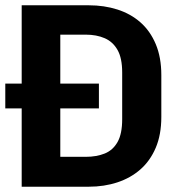

<svg xmlns="http://www.w3.org/2000/svg" viewBox="-21 -706 641 726"><path d="M61 0V-686H315Q373 -686 423 -670Q473 -654 510 -621.5Q547 -589 568 -539Q589 -489 589 -422V-264Q589 -197 568 -147.5Q547 -98 510 -65.5Q473 -33 423 -16.5Q373 0 315 0ZM207 -113H303Q344 -113 375 -125.5Q406 -138 423.5 -169Q441 -200 441 -255V-432Q441 -486 423.5 -517Q406 -548 375 -561.5Q344 -575 303 -575H207ZM-1 -296V-390H353V-296Z"/></svg>

Font: Chivo Mono SemiBold
Style: Regular
Weight: 600
Monospace: yes
Designer: Hector Gatti
Foundry: Omnibus-Type
Version: Version 1.008